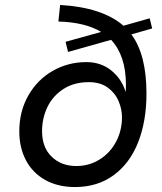

<svg xmlns="http://www.w3.org/2000/svg" viewBox="-20 -747 653 776"><path d="M58 -216Q58 -297 94.5 -361Q131 -425 193 -460.5Q255 -496 329 -496Q388 -496 430 -462Q472 -428 488 -375Q489 -385 489 -404Q489 -522 429 -586L255 -537L245 -578L389 -618Q324 -657 216 -660L223 -727Q394 -717 479 -643L585 -673L595 -632L511 -608Q572 -526 572 -369Q572 -258 538.5 -172.5Q505 -87 439.5 -39Q374 9 283 9Q214 9 163 -19.5Q112 -48 85 -99Q58 -150 58 -216ZM473 -273Q473 -307 458.5 -340Q444 -373 414 -394Q384 -415 339 -415Q279 -415 236 -387Q193 -359 171.5 -314Q150 -269 150 -217Q150 -151 189 -113.5Q228 -76 288 -76Q341 -76 383.5 -103Q426 -130 449.5 -175Q473 -220 473 -273Z"/></svg>

Font: Hanken Grotesk Medium
Style: Regular
Weight: 500
Designer: Alfredo Marco Pradil
Foundry: Hanken Design Co.
Version: Version 3.014